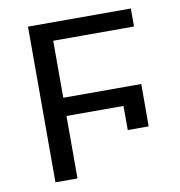

<svg xmlns="http://www.w3.org/2000/svg" viewBox="-76 -729 752 800"><g transform="rotate(-10 300.0 -329.5)"><path d="M188 -582.5V-341.3H518.1L517.6 -162.1H429.2V-264.2H188V0H94.7V-658.7H529.8V-582.5Z"/></g></svg>

Font: Courier New
Style: Regular
Weight: 400
Designer: Steve Matteson
Foundry: Ascender Corporation
Version: Version 2.00.3